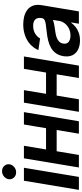

<svg xmlns="http://www.w3.org/2000/svg" viewBox="526 -1330 814 1907"><g transform="rotate(-90 933.5 -376.0)"><path d="M1.5 0 92.3 -545.9H221.2L130.4 0ZM175.8 -623.5Q145 -623 125 -643.8Q105 -664.6 106.9 -692.9Q109.9 -722.2 133.3 -742.7Q156.7 -763.2 187.5 -763.2Q218.3 -763.2 238.3 -742.7Q258.3 -722.2 256.3 -692.9Q253.4 -664.6 230 -643.8Q206.5 -623 175.8 -623.5Z M652.8 -326.2 635.3 -220.7H345.7L362.3 -326.2ZM439.5 -545.9 348.6 0H224.1L314.9 -545.9ZM773.9 -545.9 683.1 0H559.6L650.9 -545.9Z M1205.6 -326.2 1188 -220.7H898.4L915 -326.2ZM992.2 -545.9 901.4 0H776.9L867.7 -545.9ZM1326.7 -545.9 1235.8 0H1112.3L1203.6 -545.9Z M1485.8 11.2Q1434.1 10.7 1395.8 -7.8Q1357.4 -26.4 1339.4 -63.2Q1321.3 -100.1 1329.6 -153.3Q1337.4 -199.2 1359.6 -229.5Q1381.8 -259.8 1414.6 -277.8Q1447.3 -295.9 1485.6 -305.2Q1523.9 -314.5 1564.5 -318.8Q1613.3 -324.2 1643.6 -328.4Q1673.8 -332.5 1689.2 -341.1Q1704.6 -349.6 1708 -368.2V-370.6Q1714.4 -410.2 1695.1 -432.1Q1675.8 -454.1 1630.9 -454.1Q1584.5 -454.1 1552.5 -433.6Q1520.5 -413.1 1505.4 -385.3L1389.6 -402.3Q1411.6 -452.1 1450 -485.6Q1488.3 -519 1538.3 -535.9Q1588.4 -552.7 1645.5 -552.7Q1684.6 -552.7 1721.9 -543.7Q1759.3 -534.7 1788.3 -513.2Q1817.4 -491.7 1831.1 -455.6Q1844.7 -419.4 1835.4 -365.2L1774.4 0H1651.9L1664.6 -75.2H1660.2Q1644.5 -52.7 1620.1 -33Q1595.7 -13.2 1562.3 -1.2Q1528.8 10.7 1485.8 11.2ZM1534.2 -83.5Q1573.2 -83.5 1604 -98.9Q1634.8 -114.3 1654.8 -139.9Q1674.8 -165.5 1679.7 -195.8L1689.9 -259.8Q1683.1 -254.9 1668.2 -250.7Q1653.3 -246.6 1634.8 -243.4Q1616.2 -240.2 1598.4 -237.8Q1580.6 -235.4 1567.9 -233.4Q1538.6 -229.5 1514.4 -220.5Q1490.2 -211.4 1474.4 -195.8Q1458.5 -180.2 1454.6 -155.3Q1448.7 -120.1 1471.4 -101.8Q1494.1 -83.5 1534.2 -83.5Z"/></g></svg>

Font: Inter Tight SemiBold
Style: Italic
Weight: 600
Italic angle: -9.39999°
Designer: Rasmus Andersson
Foundry: rsms
Version: Version 3.004